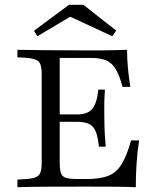

<svg xmlns="http://www.w3.org/2000/svg" viewBox="-20 -778 668 798"><path d="M52.4 0V-31.5Q96 -33.1 117.7 -37.9Q139.5 -42.7 146.4 -57.3Q153.2 -71.8 153.2 -100.8V-470.2Q153.2 -500 146.4 -514.1Q139.5 -528.2 117.7 -533.5Q96 -538.7 52.4 -539.5V-571Q96.8 -570.2 168.5 -569.4Q240.3 -568.5 336.3 -568.5Q363.7 -568.5 394 -568.5Q424.2 -568.5 453.6 -569.4Q483.1 -570.2 508.1 -571Q508.1 -533.1 511.7 -494.8Q515.3 -456.5 521.8 -416.9H489.5Q476.6 -464.5 460.9 -490.7Q445.2 -516.9 421.4 -527Q397.6 -537.1 359.7 -537.1H228.2V-100.8Q228.2 -71.8 233.5 -57.7Q238.7 -43.5 254.8 -38.7Q271 -33.9 303.2 -33.9H339.5Q395.2 -33.9 429 -46.8Q462.9 -59.7 484.7 -94.4Q506.5 -129 525 -194.4H558.1Q550.8 -146 547.6 -98Q544.4 -50 544.4 0Q504 -1.6 453.2 -2Q402.4 -2.4 336.3 -2.4Q241.1 -2.4 169.4 -2Q97.6 -1.6 52.4 0ZM200.8 -271.8V-302.4H355.6V-271.8ZM391.1 -168.5Q387.1 -208.1 378.2 -230.6Q369.4 -253.2 350.8 -262.5Q332.3 -271.8 300 -271.8V-302.4Q345.2 -302.4 364.1 -326.2Q383.1 -350 388.7 -405.6H416.1Q412.9 -358.1 413.3 -333.1Q413.7 -308.1 413.7 -287.1Q413.7 -270.2 414.1 -254.4Q414.5 -238.7 415.7 -218.5Q416.9 -198.4 419.4 -168.5ZM135.5 -627.4 121 -650 266.9 -758.1H326.6L462.9 -650.8L446.8 -627.4L248.4 -719.4L287.1 -717.7Z"/></svg>

Font: Playfair 12pt Light
Style: Regular
Weight: 300
Designer: Claus Eggers Sørensen
Foundry: Claus Eggers Sørensen
Version: Version 2.000;gftools[0.9.28]